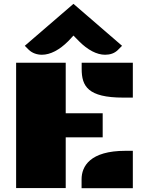

<svg xmlns="http://www.w3.org/2000/svg" viewBox="-20 -997 789 1017"><path d="M412.6 -631.8C412.6 -541 444.8 -480 632.8 -480H683.6V-664.6H412.6ZM65.4 -1H328.1V-269.5H523.9V-397H328.1V-664.6H65.4ZM412.1 0H683.6V-198.2H645C456.5 -198.2 412.1 -115.7 412.1 -47.4ZM201.7 -707C246.6 -707 294.9 -732.4 341.3 -778.8C350.6 -788.1 359.9 -798.8 369.1 -808.6L398.4 -778.8C444.3 -732.4 492.7 -707 536.6 -707C563.5 -707 586.9 -714.8 604.5 -732.4L626.5 -754.4L369.1 -976.6L111.3 -754.4L133.3 -732.4C150.4 -716.3 175.3 -707 201.7 -707Z"/></svg>

Font: Plaster
Style: Regular
Weight: 400
Designer: Eben Sorkin
Foundry: Eben Sorkin
Version: Version 1.007